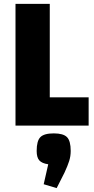

<svg xmlns="http://www.w3.org/2000/svg" viewBox="-20 -645 481 986"><path d="M59.6 0V-625H235.6V-145.3H435.2V0ZM271 321 204.4 301.1 227.7 198.6Q195.6 194 182 178.9Q168.3 163.8 168.3 130.3Q168.3 78.4 187.4 59.2Q206.4 40 256.1 40Q305 40 324 59.2Q343.1 78.4 343.1 130.3Q343.1 157.2 335.3 181.7Q327.6 206.2 311.1 241.8Z"/></svg>

Font: Changa
Style: Regular
Weight: 400
Designer: Eduardo Rodriguez Tunni
Foundry: Eduardo Rodriguez Tunni
Version: Version 3.003